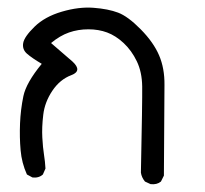

<svg xmlns="http://www.w3.org/2000/svg" viewBox="-20 -290 540 505"><path d="M376 194.3 361.3 187.5Q352.5 176.8 350.6 164.1Q354.5 -24.4 354 -62.5Q353.5 -100.6 339.8 -128.9Q326.2 -157.2 305.2 -176.8Q284.2 -196.3 261.7 -204.6Q239.3 -212.9 212.4 -212.9Q185.5 -212.9 161.6 -204.6Q137.7 -196.3 114.3 -176.8L170.9 -127.9Q197.3 -103.5 167.5 -92.3Q137.7 -81.1 117.7 -51.3Q97.7 -21.5 93.8 11.7Q89.8 44.9 91.3 71.8Q92.8 98.6 95.7 116.7Q98.6 134.8 99.6 153.3L92.8 168.9Q82 178.7 65.4 176.8L50.8 168.9Q37.1 138.7 34.2 105Q31.2 71.3 32.7 34.7Q34.2 -2 41.5 -37.1Q48.8 -72.3 89.8 -122.1Q63.5 -137.7 50.8 -148.9Q38.1 -160.2 41 -176.8Q43.9 -193.4 70.8 -219.7Q97.7 -246.1 142.6 -259.3Q187.5 -272.5 226.1 -269.5Q264.6 -266.6 290.5 -256.8Q316.4 -247.1 350.1 -212.9Q383.8 -178.7 398.4 -144.5Q413.1 -110.4 412.6 -66.4Q412.1 -22.5 411.1 171.9L403.3 187.5Q392.6 196.3 376 194.3Z"/></svg>

Font: JasonHandwriting4
Style: Regular
Weight: 400
Version: Version 1.01.21